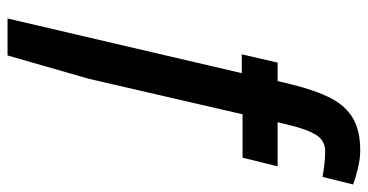

<svg xmlns="http://www.w3.org/2000/svg" viewBox="-253 -506 975 509"><g transform="rotate(90 234.5 -251.5)"><path d="M174 -405H124L146 -500H195L202 -530Q219 -600 240 -640.5Q261 -681 294 -700Q327 -719 379 -719Q400 -719 425.5 -713Q451 -707 469 -700L449 -619Q412 -626 381 -626Q353 -626 338 -602.5Q323 -579 311 -529L304 -500H421L398 -407H283L189 0L127 216H29Z"/></g></svg>

Font: Cairo SemiBold
Style: Italic
Weight: 600
Italic angle: -13°
Designer: Mohamed Gaber, Accademia di Belle Arti di Urbino and others
Foundry: Kief Type Foundry, Accademia di Belle Arti di Urbino and others
Version: Version 3.011